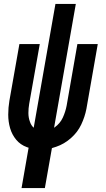

<svg xmlns="http://www.w3.org/2000/svg" viewBox="-20 -755 540 980"><path d="M90 205 126 -1 117 -4Q84 -16 62.5 -42Q41 -68 31.5 -101Q22 -134 22 -170Q22 -206 28 -241L79 -530H183L129 -225Q125 -202 125 -178Q125 -154 133 -133Q139 -115 152 -103L263 -735H367L256 -103L259 -105Q287 -125 300.5 -154.5Q314 -184 320 -215L375 -530H479L421 -199Q413 -158 394.5 -119Q376 -80 342 -50Q308 -20 267 -6Q256 -2 245 1L209 205Z"/></svg>

Font: Iosevka SS08
Style: Bold Italic
Weight: 700
Italic angle: -10°
Monospace: yes
Designer: Belleve Invis
Foundry: Belleve Invis
Version: 2.1.0; ttfautohint (v1.8.2)